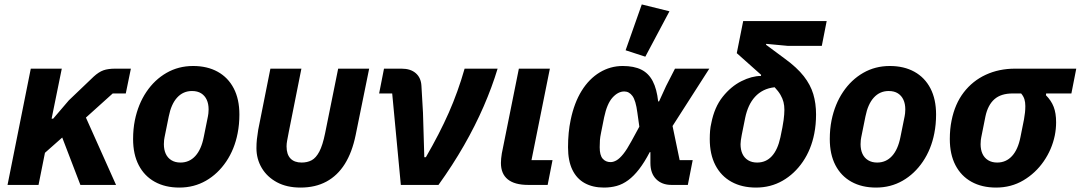

<svg xmlns="http://www.w3.org/2000/svg" viewBox="-20 -835 4880 867"><path d="M343 0 261 -214 183 -145 154 0H14L119 -525H259L213 -299H220L291 -382L403 -489Q426 -510 447 -517.5Q468 -525 501 -525H571L548 -413H489L368 -304L504 0Z M790 12Q726 12 679 -14Q632 -40 606.5 -89Q581 -138 581 -207Q581 -230 583 -251Q585 -272 589 -292Q604 -365 641 -420Q678 -475 732 -506Q786 -537 852 -537Q916 -537 963 -511Q1010 -485 1035.5 -436Q1061 -387 1061 -318Q1061 -296 1059 -274.5Q1057 -253 1053 -233Q1039 -161 1001.5 -105.5Q964 -50 910 -19Q856 12 790 12ZM795 -101Q835 -101 862 -130.5Q889 -160 900 -216L919 -310Q920 -315 921 -323Q922 -331 922 -341Q922 -366 913.5 -384.5Q905 -403 888.5 -413.5Q872 -424 847 -424Q807 -424 780 -394.5Q753 -365 742 -309L723 -215Q722 -211 721 -202.5Q720 -194 720 -184Q720 -159 728.5 -140.5Q737 -122 754 -111.5Q771 -101 795 -101Z M1341 -525 1284 -239Q1279 -213 1276.5 -199.5Q1274 -186 1274 -174Q1274 -138 1291.5 -119.5Q1309 -101 1342 -101Q1368 -101 1387.5 -111.5Q1407 -122 1422 -150.5Q1437 -179 1448 -233L1507 -525H1647L1586 -225Q1570 -147 1537 -94.5Q1504 -42 1454 -15Q1404 12 1337 12Q1275 12 1230.5 -12Q1186 -36 1162 -76.5Q1138 -117 1138 -166Q1138 -187 1140 -206Q1142 -225 1146 -249L1201 -525Z M1960 0H1790L1751 -413H1692L1714 -525H1793Q1834 -525 1857.5 -504.5Q1881 -484 1883 -448L1890 -327L1896 -125H1903Q1965 -232 2006.5 -326Q2048 -420 2078 -525H2227Q2202 -442 2164 -354.5Q2126 -267 2075 -178Q2024 -89 1960 0Z M2475 -112 2453 0H2365Q2304 0 2273 -25Q2242 -50 2242 -99Q2242 -107 2243 -119Q2244 -131 2246 -142L2323 -525H2463L2380 -112Z M3108 -112 3086 0H3012Q2969 0 2943 -26Q2917 -52 2917 -99V-148H2914Q2890 -102 2866 -71Q2842 -40 2817 -21.5Q2792 -3 2765 4.5Q2738 12 2707 12Q2657 12 2620.5 -8Q2584 -28 2564.5 -68.5Q2545 -109 2545 -170Q2545 -204 2548 -235Q2551 -266 2557 -294Q2573 -371 2606.5 -425Q2640 -479 2688 -508Q2736 -537 2792 -537Q2843 -537 2876 -520.5Q2909 -504 2927.5 -468.5Q2946 -433 2952 -377H2956L2988 -447L3028 -525H3183L3017 -266L3049 -112ZM2737 -103Q2750 -103 2764 -111Q2778 -119 2794.5 -139.5Q2811 -160 2831 -197L2867 -263L2858 -327Q2851 -381 2836 -401.5Q2821 -422 2799 -422Q2771 -422 2746 -394.5Q2721 -367 2708 -305L2694 -235Q2690 -216 2689 -202Q2688 -188 2688 -170Q2688 -134 2701.5 -118.5Q2715 -103 2737 -103ZM3003 -784 2894 -579 2805 -608 2878 -815Z M3691 -628H3536L3440 -637L3439 -633L3524 -570Q3579 -530 3609.5 -491Q3640 -452 3652.5 -410Q3665 -368 3665 -318Q3665 -296 3663 -274Q3661 -252 3657 -232Q3643 -160 3605.5 -105Q3568 -50 3514 -19Q3460 12 3394 12Q3330 12 3283 -14Q3236 -40 3210.5 -89Q3185 -138 3185 -207Q3185 -227 3186.5 -245Q3188 -263 3192 -279Q3206 -351 3243.5 -398Q3281 -445 3328 -468.5Q3375 -492 3416 -492L3422 -522L3438 -476Q3434 -481 3428.5 -486.5Q3423 -492 3417 -497L3307 -595L3336 -740H3713ZM3522 -339Q3522 -358 3518 -374Q3514 -390 3504.5 -406.5Q3495 -423 3478 -441Q3450 -438 3428 -427Q3406 -416 3389.5 -398Q3373 -380 3362 -356Q3351 -332 3345 -303Q3335 -254 3329.5 -226Q3324 -198 3324 -184Q3324 -159 3332.5 -140.5Q3341 -122 3358 -111.5Q3375 -101 3399 -101Q3439 -101 3465.5 -130Q3492 -159 3504 -215Q3515 -266 3518.5 -293Q3522 -320 3522 -339Z M3936 12Q3872 12 3825 -14Q3778 -40 3752.5 -89Q3727 -138 3727 -207Q3727 -230 3729 -251Q3731 -272 3735 -292Q3750 -365 3787 -420Q3824 -475 3878 -506Q3932 -537 3998 -537Q4062 -537 4109 -511Q4156 -485 4181.5 -436Q4207 -387 4207 -318Q4207 -296 4205 -274.5Q4203 -253 4199 -233Q4185 -161 4147.5 -105.5Q4110 -50 4056 -19Q4002 12 3936 12ZM3941 -101Q3981 -101 4008 -130.5Q4035 -160 4046 -216L4065 -310Q4066 -315 4067 -323Q4068 -331 4068 -341Q4068 -366 4059.5 -384.5Q4051 -403 4034.5 -413.5Q4018 -424 3993 -424Q3953 -424 3926 -394.5Q3899 -365 3888 -309L3869 -215Q3868 -211 3867 -202.5Q3866 -194 3866 -184Q3866 -159 3874.5 -140.5Q3883 -122 3900 -111.5Q3917 -101 3941 -101Z M4818 -413H4704L4703 -405Q4727 -381 4738 -352.5Q4749 -324 4749 -283Q4749 -268 4747.5 -253Q4746 -238 4743 -223Q4730 -160 4693 -106.5Q4656 -53 4601 -20.5Q4546 12 4478 12Q4414 12 4367 -14Q4320 -40 4294.5 -89Q4269 -138 4269 -207Q4269 -230 4271 -251Q4273 -272 4277 -291Q4292 -366 4332 -418Q4372 -470 4431.5 -497.5Q4491 -525 4564 -525H4840ZM4591 -413H4553Q4500 -413 4470.5 -387Q4441 -361 4430 -310L4411 -215Q4410 -211 4409 -202.5Q4408 -194 4408 -184Q4408 -159 4416.5 -140.5Q4425 -122 4442 -111.5Q4459 -101 4483 -101Q4523 -101 4550 -130.5Q4577 -160 4588 -216L4604 -296Q4607 -313 4608.5 -327Q4610 -341 4610 -356Q4610 -373 4606 -386.5Q4602 -400 4591 -413Z"/></svg>

Font: IBM Plex Sans
Style: Bold Italic
Weight: 700
Italic angle: -11.31°
Designer: Mike Abbink, Paul van der Laan, Pieter van Rosmalen
Foundry: Bold Monday
Version: Version 3.201